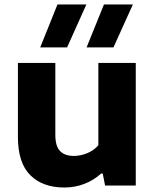

<svg xmlns="http://www.w3.org/2000/svg" viewBox="-20 -828 690 857"><path d="M60 -217V-547H227V-226.5Q227 -175.5 248 -153.8Q269 -132 309.5 -132Q339.5 -132 369.2 -144.2Q399 -156.5 419 -179.5V-547H586V0H449L438.5 -53.5H431.5Q398 -23 355.8 -7Q313.5 9 267.5 9Q171 9 115.5 -45.8Q60 -100.5 60 -217ZM159.5 -616.5 236.5 -808H365.5L279.5 -616.5ZM366.5 -616.5 444 -808H573L486.5 -616.5Z"/></svg>

Font: Encode Sans Semi Expanded
Style: Bold
Weight: 700
Width: 6
Designer: Multiple Designers
Foundry: Impallari Type
Version: Version 2.000